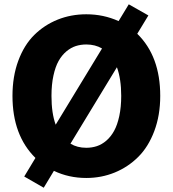

<svg xmlns="http://www.w3.org/2000/svg" viewBox="-20 -816 804 894"><path d="M381.8 12.7Q300.3 12.7 231 -20.5L183.6 58.1L92.8 5.9L145 -80.6Q38.1 -186 38.1 -369.6Q38.1 -460 65.2 -533.2Q92.3 -606.4 139.4 -653.1Q186.5 -699.7 248.5 -724.6Q310.5 -749.5 381.8 -749.5Q461.9 -749.5 532.2 -717.8L579.6 -795.9L670.9 -744.1L619.1 -658.7Q726.1 -554.2 726.1 -369.6Q726.1 -279.3 698.5 -205.8Q670.9 -132.3 623.5 -85.2Q576.2 -38.1 514.2 -12.7Q452.1 12.7 381.8 12.7ZM219.7 -369.6Q219.7 -288.6 239.3 -235.4L455.1 -590.3Q423.3 -608.9 381.8 -608.9Q356 -608.9 333 -601.6Q310.1 -594.2 289.1 -576.7Q268.1 -559.1 252.9 -532.2Q237.8 -505.4 228.8 -463.9Q219.7 -422.4 219.7 -369.6ZM381.8 -127.9Q407.7 -127.9 430.9 -135.5Q454.1 -143.1 475.1 -161.1Q496.1 -179.2 511.2 -206.5Q526.4 -233.9 535.4 -275.6Q544.4 -317.4 544.4 -369.6Q544.4 -448.2 524.4 -502.9L308.1 -147Q339.8 -127.9 381.8 -127.9Z"/></svg>

Font: Epilogue ExtraBold
Style: Regular
Weight: 800
Designer: Tyler Finck
Foundry: Etcetera Type Co
Version: Version 2.112